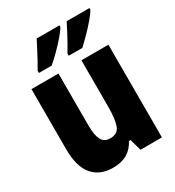

<svg xmlns="http://www.w3.org/2000/svg" viewBox="-186 -874 902 992"><g transform="rotate(-30 265.0 -378.0)"><path d="M197 10Q118 10 75.5 -40.5Q33 -91 33 -193V-553H194V-242Q194 -186 208.5 -157.5Q223 -129 260 -129Q304 -129 317.5 -165.5Q331 -202 331 -279V-553H492V0H364L345 -69H335Q315 -30 281 -10Q247 10 197 10ZM286 -619Q314 -666 334.5 -705Q355 -744 366 -766H502V-757Q491 -737 467 -709Q443 -681 415.5 -653Q388 -625 367 -606H286ZM108 -619Q136 -667 156 -706Q176 -745 187 -766H323V-757Q311 -736 287.5 -709Q264 -682 236.5 -654.5Q209 -627 184 -606H108Z"/></g></svg>

Font: Noto Sans Mono Condensed Black
Style: Regular
Weight: 900
Width: 3
Designer: Monotype Design Team
Foundry: Monotype Imaging Inc.
Version: Version 2.014